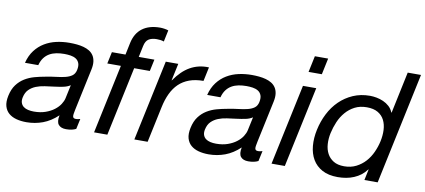

<svg xmlns="http://www.w3.org/2000/svg" viewBox="-81 -960 2678 1210"><g transform="rotate(10 1257.5 -355.5)"><path d="M367.2 -267.1Q348.1 -254.4 321.3 -249Q294.4 -243.7 265.1 -240Q235.8 -236.3 206.1 -232.2Q176.3 -228 151.1 -218Q126 -208 107.4 -189.7Q88.9 -171.4 82 -139.2Q77.6 -118.2 82.8 -103.5Q87.9 -88.9 99.9 -79.8Q111.8 -70.8 129.2 -66.9Q146.5 -63 166 -63Q208 -63 240.2 -74.5Q272.5 -85.9 295.4 -103.5Q318.4 -121.1 331.5 -141.6Q344.7 -162.1 348.6 -180.2ZM448.7 -2Q423.8 11.2 385.3 11.2Q352.1 11.2 336.7 -7.3Q321.3 -25.9 330.1 -67.9Q285.6 -25.9 235.6 -7.3Q185.5 11.2 131.3 11.2Q96.2 11.2 66.9 3.4Q37.6 -4.4 17.8 -21.5Q-2 -38.6 -9.8 -65.9Q-17.6 -93.3 -9.3 -132.8Q0 -176.8 21 -204.8Q42 -232.9 70.3 -250.2Q98.6 -267.6 132.1 -276.9Q165.5 -286.1 199.7 -292Q236.3 -299.3 268.6 -303Q300.8 -306.6 325.9 -313Q351.1 -319.3 367.7 -331.5Q384.3 -343.8 389.6 -368.2Q395.5 -396 388.7 -413.1Q381.8 -430.2 367.2 -439.2Q352.5 -448.2 332.8 -451.2Q313 -454.1 293 -454.1Q266.1 -454.1 242.2 -449.5Q218.3 -444.8 198.7 -433.6Q179.2 -422.4 165 -403.6Q150.9 -384.8 143.1 -356H58.1Q70.3 -403.8 95.5 -436.8Q120.6 -469.7 154.8 -490.2Q189 -510.7 229.7 -519.8Q270.5 -528.8 314 -528.8Q337.4 -528.8 360.4 -526.6Q383.3 -524.4 403.8 -518.8Q424.3 -513.2 440.7 -503.2Q457 -493.2 467.5 -477.5Q478 -461.9 481.2 -439.7Q484.4 -417.5 478 -387.2L421.4 -121.1Q418.5 -106 416.5 -95Q414.6 -84 415.5 -76.9Q416.5 -69.8 421.1 -66.4Q425.8 -63 436 -63Q441.4 -63 448.2 -64.2Q455.1 -65.4 462.9 -67.9Z M569.8 -441.9 585.9 -517.1H672.9L689 -594.2Q702.6 -657.7 745.8 -689.9Q789.1 -722.2 859.4 -722.2Q871.1 -722.2 886 -720Q900.9 -717.8 912.1 -713.9L896.5 -640.1Q886.2 -644 873.8 -645.5Q861.3 -647 850.1 -647Q819.3 -647 799.6 -634.8Q779.8 -622.6 772.9 -588.9L757.8 -517.1H857.9L841.8 -441.9H741.7L647.9 0H563L656.7 -441.9Z M1010.7 -517.1 987.3 -408.2H989.3Q1011.2 -439.9 1034.9 -463.1Q1058.6 -486.3 1085 -501.2Q1111.3 -516.1 1141.1 -523.2Q1170.9 -530.3 1205.1 -528.8L1186 -439Q1134.8 -439 1095.9 -424.8Q1057.1 -410.6 1029.3 -383.8Q1001.5 -356.9 983.2 -318.1Q964.8 -279.3 954.6 -230L905.8 0H820.8L930.7 -517.1Z M1533.2 -267.1Q1514.2 -254.4 1487.3 -249Q1460.4 -243.7 1431.2 -240Q1401.9 -236.3 1372.1 -232.2Q1342.3 -228 1317.1 -218Q1292 -208 1273.4 -189.7Q1254.9 -171.4 1248 -139.2Q1243.7 -118.2 1248.8 -103.5Q1253.9 -88.9 1265.9 -79.8Q1277.8 -70.8 1295.2 -66.9Q1312.5 -63 1332 -63Q1374 -63 1406.2 -74.5Q1438.5 -85.9 1461.4 -103.5Q1484.4 -121.1 1497.6 -141.6Q1510.7 -162.1 1514.6 -180.2ZM1614.7 -2Q1589.8 11.2 1551.3 11.2Q1518.1 11.2 1502.7 -7.3Q1487.3 -25.9 1496.1 -67.9Q1451.7 -25.9 1401.6 -7.3Q1351.6 11.2 1297.4 11.2Q1262.2 11.2 1232.9 3.4Q1203.6 -4.4 1183.8 -21.5Q1164.1 -38.6 1156.2 -65.9Q1148.4 -93.3 1156.7 -132.8Q1166 -176.8 1187 -204.8Q1208 -232.9 1236.3 -250.2Q1264.6 -267.6 1298.1 -276.9Q1331.5 -286.1 1365.7 -292Q1402.3 -299.3 1434.6 -303Q1466.8 -306.6 1491.9 -313Q1517.1 -319.3 1533.7 -331.5Q1550.3 -343.8 1555.7 -368.2Q1561.5 -396 1554.7 -413.1Q1547.9 -430.2 1533.2 -439.2Q1518.6 -448.2 1498.8 -451.2Q1479 -454.1 1459 -454.1Q1432.1 -454.1 1408.2 -449.5Q1384.3 -444.8 1364.7 -433.6Q1345.2 -422.4 1331.1 -403.6Q1316.9 -384.8 1309.1 -356H1224.1Q1236.3 -403.8 1261.5 -436.8Q1286.6 -469.7 1320.8 -490.2Q1355 -510.7 1395.8 -519.8Q1436.5 -528.8 1480 -528.8Q1503.4 -528.8 1526.4 -526.6Q1549.3 -524.4 1569.8 -518.8Q1590.3 -513.2 1606.7 -503.2Q1623 -493.2 1633.5 -477.5Q1644 -461.9 1647.2 -439.7Q1650.4 -417.5 1644 -387.2L1587.4 -121.1Q1584.5 -106 1582.5 -95Q1580.6 -84 1581.5 -76.9Q1582.5 -69.8 1587.2 -66.4Q1591.8 -63 1602.1 -63Q1607.4 -63 1614.3 -64.2Q1621.1 -65.4 1628.9 -67.9Z M1893.6 -517.1 1783.7 0H1698.7L1808.6 -517.1ZM1828.1 -609.9 1850.1 -713.9H1935.1L1913.1 -609.9Z M2293 0 2307.6 -69.8H2305.7Q2290.5 -48.8 2270.5 -33.4Q2250.5 -18.1 2226.8 -8.1Q2203.1 2 2177 6.6Q2150.9 11.2 2123.5 11.2Q2064 11.2 2023.9 -10.5Q1983.9 -32.2 1962.2 -69.3Q1940.4 -106.4 1936 -155.8Q1931.6 -205.1 1943.4 -259.8Q1955.1 -314.9 1980 -364Q2004.9 -413.1 2042.2 -449.7Q2079.6 -486.3 2128.4 -507.6Q2177.2 -528.8 2236.3 -528.8Q2255.9 -528.8 2278.3 -524.7Q2300.8 -520.5 2321.8 -511.2Q2342.8 -502 2359.9 -486.6Q2377 -471.2 2386.2 -448.2H2388.2L2444.3 -713.9H2529.3L2377.9 0ZM2031.7 -253.9Q2023.9 -217.8 2026.1 -183.3Q2028.3 -148.9 2042.5 -122.3Q2056.6 -95.7 2083.3 -79.3Q2109.9 -63 2151.4 -63Q2194.3 -63 2228 -80.1Q2261.7 -97.2 2286.4 -124.5Q2311 -151.9 2326.9 -187Q2342.8 -222.2 2350.6 -257.8Q2358.9 -295.9 2357.2 -331.3Q2355.5 -366.7 2341.8 -394Q2328.1 -421.4 2300.5 -437.7Q2272.9 -454.1 2229 -454.1Q2185.5 -454.1 2152.3 -437Q2119.1 -419.9 2095 -391.8Q2070.8 -363.8 2055.4 -327.9Q2040 -292 2031.7 -253.9Z"/></g></svg>

Font: XB Khoramshahr
Style: Italic
Weight: 400
Italic angle: -12°
Designer: Behnam
Foundry: Irmug
Version: Version 8.005 2009